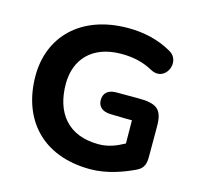

<svg xmlns="http://www.w3.org/2000/svg" viewBox="-101 -788 938 906"><g transform="rotate(15 368.0 -335.0)"><path d="M415 10C497 10 577 -20 632 -47C661 -62 668 -85 668 -117V-266C668 -354 636 -372 544 -372H440C402 -372 379 -353 379 -319C379 -286 402 -267 440 -266C501 -264 535 -264 546 -264L547 -151C507 -129 469 -114 422 -114C273 -114 200 -209 200 -350C200 -468 274 -554 418 -554C478 -554 527 -542 574 -516C649 -477 698 -589 632 -626C565 -665 490 -680 418 -680C185 -680 52 -539 52 -350C52 -139 180 10 415 10Z"/></g></svg>

Font: SN Pro
Style: Bold
Weight: 700
Designer: Tobias Whetton
Foundry: Supernotes
Version: Version 1.003;Glyphs 3.3 (3324)